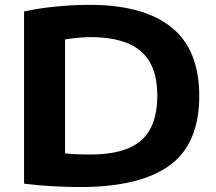

<svg xmlns="http://www.w3.org/2000/svg" viewBox="-20 -767 895 794"><path d="M311 6.5Q259.5 6.5 199 3.2Q138.5 0 79.5 -7.5V-719.5Q136.5 -732.5 210.2 -739.8Q284 -747 349.5 -747Q573 -747 688.5 -654.5Q804 -562 804 -370Q804 -172 681.2 -82.8Q558.5 6.5 311 6.5ZM354.5 -128Q496.5 -128 563.5 -186.2Q630.5 -244.5 630.5 -371.5Q630.5 -496.5 562.5 -555Q494.5 -613.5 355.5 -613.5Q331 -613.5 303 -611Q275 -608.5 249 -604V-133Q272 -130 297.2 -129Q322.5 -128 354.5 -128Z"/></svg>

Font: Encode Sans Expanded
Style: Bold
Weight: 700
Width: 7
Designer: Multiple Designers
Foundry: Impallari Type
Version: Version 3.000; ttfautohint (v1.8.3) -l 8 -r 50 -G 200 -x 14 